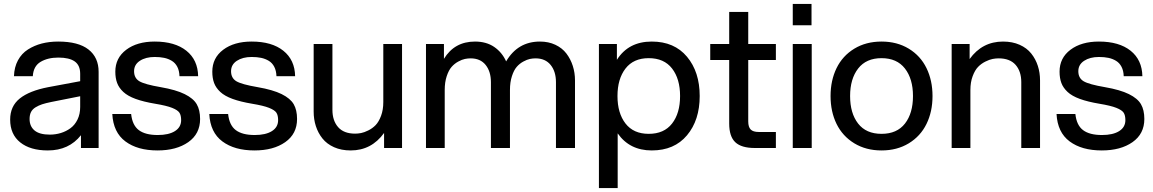

<svg xmlns="http://www.w3.org/2000/svg" viewBox="-20 -740 5765 960"><path d="M384.8 0V-64Q324.7 12.2 219.2 12.2Q131.3 12.2 81.1 -28.1Q30.8 -68.4 30.8 -142.1Q30.8 -209 78.9 -247.6Q127 -286.1 221.2 -304.2L380.9 -334V-371.1Q380.9 -413.6 353.5 -432.9Q326.2 -452.1 272 -452.1Q218.8 -452.1 182.9 -430.7Q147 -409.2 144 -358.9H49.8Q51.3 -404.3 69.8 -438.5Q88.4 -472.7 119.9 -492.7Q151.4 -512.7 189.2 -522.5Q227.1 -532.2 271 -532.2Q372.1 -532.2 422.6 -492.4Q473.1 -452.6 473.1 -380.9V0ZM127.9 -145Q127.9 -108.4 152.8 -87.6Q177.7 -66.9 229 -66.9Q257.8 -66.9 284.2 -75Q310.5 -83 332.5 -99.1Q354.5 -115.2 367.7 -142.6Q380.9 -169.9 380.9 -205.1V-258.8L235.8 -230Q207.5 -224.1 190.4 -218.5Q173.3 -212.9 157.7 -203.4Q142.1 -193.8 135 -179.7Q127.9 -165.5 127.9 -145Z M767.6 12.2Q667.5 12.2 606.9 -33Q546.4 -78.1 541.5 -169.9H635.7Q641.6 -113.8 674.1 -89.4Q706.5 -64.9 768.6 -64.9Q823.7 -64.9 854.7 -84.5Q885.7 -104 885.7 -139.2Q885.7 -163.1 877.2 -176.3Q868.7 -189.5 840.6 -200.7Q812.5 -211.9 756.3 -221.2Q697.8 -231 658.2 -245.4Q618.7 -259.8 596.7 -280.3Q574.7 -300.8 565.7 -325Q556.6 -349.1 556.6 -381.8Q556.6 -450.2 611.1 -491.2Q665.5 -532.2 753.4 -532.2Q854.5 -532.2 911.9 -486.3Q969.2 -440.4 970.7 -358.9H877.4Q876.5 -386.7 866.5 -406Q856.4 -425.3 839.1 -435.8Q821.8 -446.3 801 -450.7Q780.3 -455.1 753.4 -455.1Q708.5 -455.1 679.4 -436Q650.4 -417 650.4 -383.8Q650.4 -349.6 677 -333.7Q703.6 -317.9 783.7 -304.2Q859.9 -291 903.3 -269.5Q946.8 -248 963.6 -219Q980.5 -189.9 980.5 -145Q980.5 -70.8 921.4 -29.3Q862.3 12.2 767.6 12.2Z M1252.4 12.2Q1152.3 12.2 1091.8 -33Q1031.2 -78.1 1026.4 -169.9H1120.6Q1126.5 -113.8 1158.9 -89.4Q1191.4 -64.9 1253.4 -64.9Q1308.6 -64.9 1339.6 -84.5Q1370.6 -104 1370.6 -139.2Q1370.6 -163.1 1362.1 -176.3Q1353.5 -189.5 1325.4 -200.7Q1297.4 -211.9 1241.2 -221.2Q1182.6 -231 1143.1 -245.4Q1103.5 -259.8 1081.5 -280.3Q1059.6 -300.8 1050.5 -325Q1041.5 -349.1 1041.5 -381.8Q1041.5 -450.2 1095.9 -491.2Q1150.4 -532.2 1238.3 -532.2Q1339.4 -532.2 1396.7 -486.3Q1454.1 -440.4 1455.6 -358.9H1362.3Q1361.3 -386.7 1351.3 -406Q1341.3 -425.3 1324 -435.8Q1306.6 -446.3 1285.9 -450.7Q1265.1 -455.1 1238.3 -455.1Q1193.4 -455.1 1164.3 -436Q1135.3 -417 1135.3 -383.8Q1135.3 -349.6 1161.9 -333.7Q1188.5 -317.9 1268.6 -304.2Q1344.7 -291 1388.2 -269.5Q1431.6 -248 1448.5 -219Q1465.3 -189.9 1465.3 -145Q1465.3 -70.8 1406.2 -29.3Q1347.2 12.2 1252.4 12.2Z M1642.1 -190.9Q1642.1 -136.7 1670.7 -104.2Q1699.2 -71.8 1755.4 -71.8Q1769.5 -71.8 1785.2 -74.7Q1800.8 -77.6 1821.5 -87.9Q1842.3 -98.1 1858.2 -114.5Q1874 -130.9 1885.3 -160.9Q1896.5 -190.9 1896.5 -230V-520H1990.2V0H1900.4V-75.2Q1837.4 12.2 1733.4 12.2Q1686.5 12.2 1650.4 -3.9Q1614.3 -20 1592.3 -47.6Q1570.3 -75.2 1559.3 -109.4Q1548.3 -143.6 1548.3 -182.1V-520H1642.1Z M2759.8 -329.1Q2759.8 -382.3 2733.2 -415.3Q2706.5 -448.2 2657.7 -448.2Q2644 -448.2 2629.6 -445.3Q2615.2 -442.4 2596.4 -432.1Q2577.6 -421.9 2563.5 -405.5Q2549.3 -389.2 2539.6 -359.1Q2529.8 -329.1 2529.8 -290V0H2434.6V-329.1Q2434.6 -382.3 2408.2 -415.3Q2381.8 -448.2 2333 -448.2Q2319.3 -448.2 2304.7 -445.3Q2290 -442.4 2271.2 -432.1Q2252.4 -421.9 2238 -405.5Q2223.6 -389.2 2213.6 -359.1Q2203.6 -329.1 2203.6 -290V0H2109.9V-520H2199.7V-445.8Q2252.4 -532.2 2355 -532.2Q2411.6 -532.2 2450.9 -505.4Q2490.2 -478.5 2510.7 -433.1Q2568.8 -532.2 2679.7 -532.2Q2722.7 -532.2 2756.8 -516.1Q2791 -500 2812 -472.4Q2833 -444.8 2844 -410.4Q2855 -376 2855 -337.9V0H2759.8Z M2974.6 -520H3064.5V-440.9Q3122.1 -532.2 3238.8 -532.2Q3351.6 -532.2 3415 -456.3Q3478.5 -380.4 3478.5 -259.8Q3478.5 -139.2 3415 -63.5Q3351.6 12.2 3238.8 12.2Q3127.9 12.2 3068.4 -73.2V200.2H2974.6ZM3223.6 -70.8Q3300.3 -70.8 3340.3 -122.3Q3380.4 -173.8 3380.4 -259.8Q3380.4 -345.7 3340.3 -397.5Q3300.3 -449.2 3223.6 -449.2Q3147.5 -449.2 3107.4 -397.2Q3067.4 -345.2 3067.4 -259.8Q3067.4 -174.3 3107.4 -122.6Q3147.5 -70.8 3223.6 -70.8Z M3626 -680.2H3721.2V-520H3859.4V-439.9H3721.2V-132.8Q3721.2 -105 3733.4 -92.5Q3745.6 -80.1 3773.9 -80.1H3859.4V0H3754.4Q3687 0 3656.5 -28.8Q3626 -57.6 3626 -122.1V-439.9H3531.2V-520H3626Z M3943.8 0V-520H4038.6V0ZM3943.8 -613.8V-720.2H4037.6V-613.8Z M4523.9 -23.4Q4465.3 12.2 4387.7 12.2Q4310.1 12.2 4251.5 -23.4Q4192.9 -59.1 4162.8 -120.4Q4132.8 -181.6 4132.8 -259.8Q4132.8 -337.9 4162.8 -399.4Q4192.9 -460.9 4251.5 -496.6Q4310.1 -532.2 4387.7 -532.2Q4465.3 -532.2 4523.9 -496.6Q4582.5 -460.9 4612.5 -399.4Q4642.6 -337.9 4642.6 -259.8Q4642.6 -181.6 4612.5 -120.4Q4582.5 -59.1 4523.9 -23.4ZM4270.8 -397.5Q4230.5 -345.7 4230.5 -259.8Q4230.5 -173.8 4270.5 -122.3Q4310.5 -70.8 4387.7 -70.8Q4464.8 -70.8 4504.9 -122.3Q4544.9 -173.8 4544.9 -259.8Q4544.9 -345.7 4504.6 -397.5Q4464.4 -449.2 4387.7 -449.2Q4311 -449.2 4270.8 -397.5Z M5086.4 -329.1Q5086.4 -383.3 5057.9 -415.8Q5029.3 -448.2 4973.1 -448.2Q4959 -448.2 4943.4 -445.3Q4927.7 -442.4 4907 -432.1Q4886.2 -421.9 4870.4 -405.5Q4854.5 -389.2 4843.3 -359.1Q4832 -329.1 4832 -290V0H4738.3V-520H4828.1V-444.8Q4891.1 -532.2 4995.1 -532.2Q5042 -532.2 5078.1 -516.1Q5114.3 -500 5136.2 -472.4Q5158.2 -444.8 5169.2 -410.6Q5180.2 -376.5 5180.2 -337.9V0H5086.4Z M5488.8 12.2Q5388.7 12.2 5328.1 -33Q5267.6 -78.1 5262.7 -169.9H5356.9Q5362.8 -113.8 5395.3 -89.4Q5427.7 -64.9 5489.7 -64.9Q5544.9 -64.9 5575.9 -84.5Q5606.9 -104 5606.9 -139.2Q5606.9 -163.1 5598.4 -176.3Q5589.8 -189.5 5561.8 -200.7Q5533.7 -211.9 5477.5 -221.2Q5418.9 -231 5379.4 -245.4Q5339.8 -259.8 5317.9 -280.3Q5295.9 -300.8 5286.9 -325Q5277.8 -349.1 5277.8 -381.8Q5277.8 -450.2 5332.3 -491.2Q5386.7 -532.2 5474.6 -532.2Q5575.7 -532.2 5633.1 -486.3Q5690.4 -440.4 5691.9 -358.9H5598.6Q5597.7 -386.7 5587.6 -406Q5577.6 -425.3 5560.3 -435.8Q5543 -446.3 5522.2 -450.7Q5501.5 -455.1 5474.6 -455.1Q5429.7 -455.1 5400.6 -436Q5371.6 -417 5371.6 -383.8Q5371.6 -349.6 5398.2 -333.7Q5424.8 -317.9 5504.9 -304.2Q5581.1 -291 5624.5 -269.5Q5668 -248 5684.8 -219Q5701.7 -189.9 5701.7 -145Q5701.7 -70.8 5642.6 -29.3Q5583.5 12.2 5488.8 12.2Z"/></svg>

Font: Aspekta 450
Style: Regular
Weight: 450
Designer: Ivo Dolenc
Version: Version 2.000